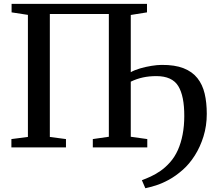

<svg xmlns="http://www.w3.org/2000/svg" viewBox="-20 -763 1120 994"><path d="M40 -743H741V-699L657 -685.5V-55L742.5 -43V0H460.5V-43L543.5 -55V-690.5H238V-54L321.5 -43V0H39V-43L124.5 -54V-686L40 -699ZM732.5 211.5 714.5 170Q736 162 760.5 150.8Q785 139.5 810.8 121.8Q836.5 104 860.5 77Q884.5 50 900.8 13.8Q917 -22.5 925.5 -67Q934 -111.5 934 -161.5Q934.5 -266 902.8 -317.5Q871 -369 789.5 -369Q752 -369 719.8 -362Q687.5 -355 656.5 -340L650 -366L656.5 -389Q676.5 -400.5 705.8 -409Q735 -417.5 765 -422.2Q795 -427 817 -427Q885 -427.5 930.2 -409.8Q975.5 -392 1002 -358.5Q1028.5 -325 1039.5 -278.5Q1050.5 -232 1050.5 -173.5Q1050.5 -111.5 1033.5 -56.8Q1016.5 -2 988.5 42Q960.5 86 926.5 116Q889 149 853.2 168.2Q817.5 187.5 786.8 197Q756 206.5 732.5 211.5Z"/></svg>

Font: Merriweather 48pt Medium
Style: Regular
Weight: 500
Version: Version 2.100